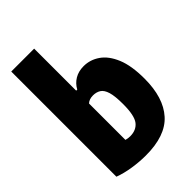

<svg xmlns="http://www.w3.org/2000/svg" viewBox="-239 -907 1016 1016"><g transform="rotate(-45 269.5 -399.0)"><path d="M232.5 10Q185.5 10 135.2 2.2Q85 -5.5 43.5 -21V-808H215V-493.5H223Q239 -523.5 267.5 -540.5Q296 -557.5 334.5 -557.5Q383 -557.5 424.2 -529Q465.5 -500.5 490.8 -440Q516 -379.5 516 -282.5Q516 -140 448.2 -64.8Q380.5 10.5 232.5 10ZM246.5 -120.5Q292.5 -120.5 316.5 -151.2Q340.5 -182 340.5 -267.5Q340.5 -327.5 331 -358.8Q321.5 -390 303.2 -401.5Q285 -413 260 -413Q232 -413 215 -397.5V-125Q230.5 -120.5 246.5 -120.5Z"/></g></svg>

Font: Encode Sans Cnd XBd
Style: Regular
Weight: 800
Width: 3
Designer: Multiple Designers
Foundry: Impallari Type
Version: Version 3.002; ttfautohint (v1.8.3) -l 8 -r 50 -G 200 -x 14 